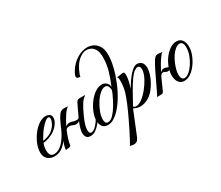

<svg xmlns="http://www.w3.org/2000/svg" viewBox="-160 -1100 2022 1760"><g transform="rotate(-30 851.5 -220.0)"><path d="M131 4Q94 4 64.5 -20Q35 -44 35 -93Q35 -134 53.5 -180Q72 -226 102.5 -266.5Q133 -307 170.5 -332.5Q208 -358 246 -358Q265 -358 283 -347Q301 -336 301 -309Q301 -284 282 -254Q263 -224 228 -198Q213 -187 190 -177Q167 -167 144 -160.5Q121 -154 106 -154Q101 -142 96.5 -122Q92 -102 92 -81Q92 -56 102 -36Q112 -16 139 -16Q172 -16 200.5 -35Q229 -54 251.5 -83Q274 -112 290 -142Q306 -172 315 -193Q327 -193 327 -184Q314 -156 297.5 -123Q281 -90 258.5 -61.5Q236 -33 204.5 -14.5Q173 4 131 4ZM113 -172Q127 -172 160 -182.5Q193 -193 220 -216Q246 -239 260 -266.5Q274 -294 274 -313Q274 -335 258 -335Q246 -335 225 -319Q204 -303 173 -265Q154 -241 137 -213Q120 -185 113 -172Z M307 -15Q306 -5 295.5 -1.5Q285 2 275 2Q259 2 251 7Q251 -13 262 -49.5Q273 -86 288.5 -128.5Q304 -171 320.5 -208.5Q337 -246 348 -267Q372 -311 388.5 -323Q405 -335 427 -335Q447 -335 455.5 -333.5Q464 -332 468 -332Q446 -320 416.5 -276Q387 -232 361 -178Q369 -186 379.5 -191Q390 -196 404 -196Q423 -196 437 -189.5Q451 -183 476 -183Q495 -183 501 -195Q517 -231 534 -265.5Q551 -300 562 -323Q568 -336 578.5 -340Q589 -344 602 -344H656Q639 -330 627.5 -318.5Q616 -307 605.5 -291Q595 -275 579 -245Q566 -220 548 -180Q530 -140 521 -109Q517 -98 514.5 -83Q512 -68 512 -55Q512 -39 517 -28Q522 -17 534 -17Q553 -17 573 -33.5Q593 -50 612 -76.5Q631 -103 647.5 -134Q664 -165 676 -193Q684 -193 686 -191Q688 -189 688 -184Q676 -154 658.5 -120.5Q641 -87 618.5 -58Q596 -29 569.5 -10.5Q543 8 513 8Q483 8 470.5 -10Q458 -28 458 -55Q458 -69 461.5 -85Q465 -101 470 -117Q474 -129 479 -142.5Q484 -156 490 -169Q484 -161 475 -156.5Q466 -152 452 -152Q438 -152 429 -156Q420 -160 410 -164Q400 -168 384 -168Q374 -168 363.5 -164Q353 -160 347 -146Q332 -111 321.5 -77Q311 -43 307 -15Z M701 0Q663 0 645 -25.5Q627 -51 627 -88Q627 -127 645 -172.5Q663 -218 693 -258.5Q723 -299 760 -325Q797 -351 834 -351Q863 -351 883 -332Q903 -313 902 -287Q932 -355 951.5 -423.5Q971 -492 971 -562Q971 -616 955 -644.5Q939 -673 916 -684Q893 -695 872 -695Q829 -695 785 -657Q741 -619 710 -540Q707 -533 705.5 -527.5Q704 -522 702 -510Q664 -510 664 -532Q664 -545 674 -563.5Q684 -582 691 -593Q728 -649 782 -681Q836 -713 888 -713Q924 -713 955 -696.5Q986 -680 1005 -646Q1024 -612 1024 -558Q1024 -500 1006.5 -429.5Q989 -359 959.5 -287.5Q930 -216 891.5 -155Q853 -94 811 -54Q788 -32 760.5 -16Q733 0 701 0ZM715 -22Q743 -22 772 -52.5Q801 -83 826 -125Q837 -143 850 -168.5Q863 -194 875 -219.5Q887 -245 891 -262Q888 -295 877.5 -307Q867 -319 852 -319Q825 -319 795.5 -293.5Q766 -268 740.5 -228Q715 -188 699 -145Q683 -102 683 -66Q683 -48 690 -35Q697 -22 715 -22Z M820 273Q808 273 799.5 270.5Q791 268 777 268Q782 261 801 226.5Q820 192 845.5 141Q871 90 898.5 32Q926 -26 949.5 -82.5Q973 -139 986 -182Q993 -205 997 -234.5Q1001 -264 1001 -301Q1001 -315 998 -325Q995 -335 987 -336L1037 -344Q1043 -345 1048 -345.5Q1053 -346 1057 -346Q1066 -346 1069.5 -339.5Q1073 -333 1073 -313Q1073 -288 1064.5 -249.5Q1056 -211 1045 -182Q1056 -200 1073.5 -228Q1091 -256 1114 -285Q1137 -314 1162 -333.5Q1187 -353 1211 -353Q1216 -353 1224 -351Q1252 -344 1263.5 -323.5Q1275 -303 1275 -275Q1275 -245 1263.5 -209Q1252 -173 1233 -138.5Q1214 -104 1191 -76Q1163 -41 1124 -20Q1085 1 1044 1Q1007 1 975 -18L878 221Q864 255 850 264Q836 273 820 273ZM1012 -20Q1040 -20 1075 -46Q1110 -72 1142.5 -112.5Q1175 -153 1197 -194Q1212 -222 1219 -245.5Q1226 -269 1226 -286Q1226 -325 1198 -325Q1185 -325 1164.5 -311Q1144 -297 1117 -260Q1088 -220 1053.5 -159.5Q1019 -99 983 -32Q995 -20 1012 -20Z M1347 -144Q1343 -135 1334.5 -116.5Q1326 -98 1316.5 -76.5Q1307 -55 1299.5 -38Q1292 -21 1289 -15Q1283 -3 1276.5 -0.5Q1270 2 1251 2H1232Q1225 2 1217 7Q1233 -25 1251.5 -63Q1270 -101 1286 -135Q1302 -169 1312.5 -191Q1323 -213 1332.5 -231.5Q1342 -250 1354 -272Q1375 -311 1388.5 -323.5Q1402 -336 1421 -336Q1429 -336 1436 -335Q1443 -334 1447 -333Q1449 -333 1453.5 -332Q1458 -331 1468 -332Q1455 -325 1436 -299Q1417 -273 1397.5 -239.5Q1378 -206 1362 -175Q1381 -194 1402 -194Q1418 -194 1428 -188.5Q1438 -183 1446 -183H1447Q1463 -228 1491.5 -266.5Q1520 -305 1554.5 -328Q1589 -351 1623 -351Q1664 -351 1683.5 -323Q1703 -295 1703 -252Q1703 -212 1686.5 -168.5Q1670 -125 1642.5 -86.5Q1615 -48 1581 -24Q1547 0 1512 0Q1471 0 1451.5 -29.5Q1432 -59 1432 -101Q1432 -128 1439 -157Q1431 -152 1422 -152Q1406 -152 1397 -159Q1388 -166 1376 -166Q1370 -166 1362.5 -162Q1355 -158 1347 -144ZM1678 -260Q1678 -286 1668.5 -302.5Q1659 -319 1639 -319Q1618 -319 1595 -301Q1572 -283 1551.5 -253Q1531 -223 1516 -186Q1503 -155 1496 -127.5Q1489 -100 1489 -77Q1489 -52 1498 -37Q1507 -22 1526 -22Q1548 -22 1574 -43.5Q1600 -65 1623.5 -100Q1647 -135 1662.5 -177Q1678 -219 1678 -260Z"/></g></svg>

Font: Great Vibes
Style: Regular
Weight: 400
Designer: Robert E. Leuschke, Viktoriya Grabowska, Viviana Monsalve, Eben Sorkin
Foundry: Robert E. Leuschke
Version: Version 1.103; ttfautohint (v1.8.4.7-5d5b)